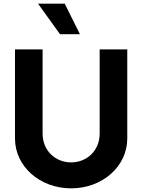

<svg xmlns="http://www.w3.org/2000/svg" viewBox="-20 -1020 778 1050"><path d="M188 -1000 308 -833H417L334 -1000ZM369 10C541 10 676 -111 676 -262V-750H525V-289C525 -197 456 -132 369 -132C282 -132 213 -197 213 -289V-750H62V-262C62 -111 197 10 369 10Z"/></svg>

Font: Oakes Bold
Style: Regular
Weight: 700
Designer: Samuel Oakes
Foundry: Samuel Oakes
Version: Version 1.003;PS 001.003;hotconv 1.0.88;makeotf.lib2.5.64775